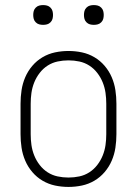

<svg xmlns="http://www.w3.org/2000/svg" viewBox="-20 -729 540 757"><path d="M250 8Q223 8 197 2.5Q171 -3 148 -16.5Q125 -30 107.5 -50.5Q90 -71 79.5 -95.5Q69 -120 65 -146.5Q61 -173 61 -200V-320Q61 -347 65 -373.5Q69 -400 79.5 -424.5Q90 -449 107.5 -469.5Q125 -490 148 -503.5Q171 -517 197 -522.5Q223 -528 250 -528Q277 -528 303 -522.5Q329 -517 352 -503.5Q375 -490 392.5 -469.5Q410 -449 420.5 -424.5Q431 -400 435 -373.5Q439 -347 439 -320V-200Q439 -173 435 -146.5Q431 -120 420.5 -95.5Q410 -71 392.5 -50.5Q375 -30 352 -16.5Q329 -3 303 2.5Q277 8 250 8ZM250 -29Q272 -29 293 -33.5Q314 -38 332 -49.5Q350 -61 363.5 -78.5Q377 -96 385 -116Q393 -136 396 -157Q399 -178 399 -200V-320Q399 -342 396 -363Q393 -384 385 -404Q377 -424 363.5 -441.5Q350 -459 332 -470.5Q314 -482 293 -486.5Q272 -491 250 -491Q228 -491 207 -486.5Q186 -482 168 -470.5Q150 -459 136.5 -441.5Q123 -424 115 -404Q107 -384 104 -363Q101 -342 101 -320V-200Q101 -178 104 -157Q107 -136 115 -116Q123 -96 136.5 -78.5Q150 -61 168 -49.5Q186 -38 207 -33.5Q228 -29 250 -29ZM350 -631Q342 -631 334.5 -633Q327 -635 321 -641Q315 -647 313 -654.5Q311 -662 311 -670Q311 -678 313 -685.5Q315 -693 321 -699Q327 -705 334.5 -707Q342 -709 350 -709Q358 -709 365.5 -707Q373 -705 379 -699Q385 -693 387 -685.5Q389 -678 389 -670Q389 -662 387 -654.5Q385 -647 379 -641Q373 -635 365.5 -633Q358 -631 350 -631ZM150 -631Q142 -631 134.5 -633Q127 -635 121 -641Q115 -647 113 -654.5Q111 -662 111 -670Q111 -678 113 -685.5Q115 -693 121 -699Q127 -705 134.5 -707Q142 -709 150 -709Q158 -709 165.5 -707Q173 -705 179 -699Q185 -693 187 -685.5Q189 -678 189 -670Q189 -662 187 -654.5Q185 -647 179 -641Q173 -635 165.5 -633Q158 -631 150 -631Z"/></svg>

Font: Iosevka SS18 Extralight
Style: Regular
Weight: 200
Monospace: yes
Designer: Belleve Invis
Foundry: Belleve Invis
Version: Version 25.1.1; ttfautohint (v1.8.4)